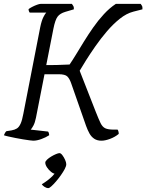

<svg xmlns="http://www.w3.org/2000/svg" viewBox="-27 -724 753 988"><path d="M144 0Q139 0 124.5 -2Q110 -4 91 -7Q72 -10 52.5 -14Q33 -18 17 -21.5Q1 -25 -7 -28Q-5 -33 -1.5 -39.5Q2 -46 6 -49L32 -53Q49 -56 60 -63Q71 -70 79 -87.5Q87 -105 93 -138L180 -584Q187 -618 196.5 -636.5Q206 -655 211 -659H126Q123 -663 121.5 -667.5Q120 -672 120 -677Q126 -682 138.5 -688.5Q151 -695 163.5 -699.5Q176 -704 182 -704H343Q346 -700 350 -693.5Q354 -687 353 -676L309 -663Q282 -655 269.5 -638.5Q257 -622 248 -577L211 -389Q241 -389 264 -389.5Q287 -390 304 -391Q321 -392 331 -392Q345 -412 363.5 -442.5Q382 -473 404.5 -509.5Q427 -546 452.5 -582.5Q478 -619 507.5 -651Q537 -683 569 -704H697Q699 -701 703 -695Q707 -689 706 -676L659 -664Q624 -655 589.5 -627.5Q555 -600 523 -562.5Q491 -525 463.5 -485.5Q436 -446 415 -412.5Q394 -379 383 -360L466 -148Q481 -110 490.5 -90.5Q500 -71 514.5 -64Q529 -57 559 -57H578Q580 -55 582 -49Q584 -43 584 -35Q565 -19 539.5 -9.5Q514 0 495 0Q473 0 458 -10Q443 -20 433.5 -37Q424 -54 416 -76L339 -296Q331 -319 319.5 -330.5Q308 -342 274 -342H202L158 -118Q153 -93 145 -78Q137 -63 131 -57L220 -47Q222 -46 224 -40Q226 -34 226 -28Q209 -17 186 -8.5Q163 0 144 0ZM222 244Q212 244 202 237.5Q192 231 188 224Q202 216 216.5 205Q231 194 243.5 181.5Q256 169 261 157L257 170Q248 170 236 160.5Q224 151 215 137.5Q206 124 206 113Q206 106 215 97.5Q224 89 236.5 81.5Q249 74 261 69Q273 64 279 64Q286 64 294 74.5Q302 85 308 98.5Q314 112 314 121Q314 131 306 146Q298 161 286 178Q274 195 261 210Q248 225 237.5 234.5Q227 244 222 244Z"/></svg>

Font: Texturina 12pt Thin
Style: Italic
Weight: 250
Italic angle: -11°
Designer: Guillermo Torres Carreño
Foundry: Omnibus-Type
Version: Version 1.002